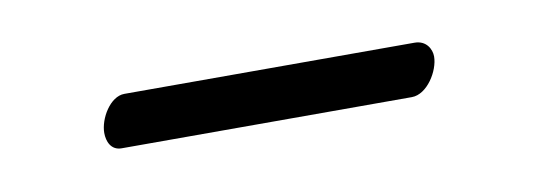

<svg xmlns="http://www.w3.org/2000/svg" viewBox="-24 -630 445 159"><g transform="rotate(-10 198.5 -551.0)"><path d="M315 -529C328 -529 339 -547 339 -559C339 -565 335 -573 325 -573H81C69 -573 59 -556 59 -544C59 -537 62 -529 71 -529Z"/></g></svg>

Font: Libertinus Math
Style: Regular
Weight: 400
Designer: Philipp H. Poll
Foundry: Khaled Hosny
Version: Version 6.2